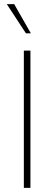

<svg xmlns="http://www.w3.org/2000/svg" viewBox="-20 -914 264 934"><path d="M96 0V-668H128V0ZM106 -752 13 -894H49L130 -752Z"/></svg>

Font: Gantari Thin
Style: Regular
Weight: 250
Designer: Anugrah Pasau
Foundry: Lafontype
Version: Version 1.000